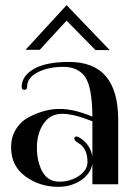

<svg xmlns="http://www.w3.org/2000/svg" viewBox="-20 -714 536 744"><path d="M206 10Q134 10 78.5 -30.5Q23 -71 23 -143Q23 -185 43.5 -216Q64 -247 96 -262Q155 -292 211 -292Q267 -292 338 -262Q337 -378 309.5 -416.5Q282 -455 225 -455Q168 -455 126.5 -434Q85 -413 85 -378Q85 -366 74.5 -366Q64 -366 64 -377Q64 -419 110.5 -446.5Q157 -474 248 -474Q438 -474 438 -250V0H338V-79Q331 -40 293 -15Q255 10 206 10ZM294 -177Q330 -152 338 -108V-244Q266 -273 220.5 -273Q175 -273 149 -235Q123 -197 123 -142Q123 -87 144.5 -48.5Q166 -10 209.5 -10Q253 -10 286 -32.5Q319 -55 319 -86Q319 -140 283 -160Q268 -169 268 -177Q268 -185 275 -185Q282 -185 294 -177ZM238 -694 405 -520H350L238 -634L134 -521H79Z"/></svg>

Font: Spirax
Style: Regular
Weight: 400
Designer: Brenda Gallo (gbrenda1987@gmail.com)
Foundry: Brenda Gallo
Version: Version 1.002